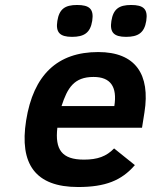

<svg xmlns="http://www.w3.org/2000/svg" viewBox="-20 -736 609 771"><path d="M374.5 -527C210.5 -527 114 -435.3 84.9 -252C57.3 -77.5 121.6 15 293.6 15C402.7 15 467.9 -10.8 521.6 -73L438.2 -140C407.2 -107.9 371.7 -95 317 -95C228.1 -95 200.3 -135.6 210.3 -223H550.3L560.1 -285C584.3 -437.4 524.1 -527 374.5 -527ZM439.1 -310H227.1C250.5 -382.1 276.6 -427 355.6 -427C423.6 -427 451.5 -388 439.1 -310ZM506.4 -716C457.6 -716 434.8 -699.4 427.3 -652C420 -606.2 437 -588 486.1 -588C534.2 -588 559.6 -603.8 567.3 -652C574.9 -700.3 555.6 -716 506.4 -716ZM289.4 -716C240.6 -716 217.8 -699.4 210.3 -652C203 -606.2 220 -588 269.1 -588C317.2 -588 342.6 -603.8 350.3 -652C357.9 -700.3 338.6 -716 289.4 -716Z"/></svg>

Font: Fog Sans
Style: It
Weight: 700
Foundry: Intel Corporation
Version: Version 1.00